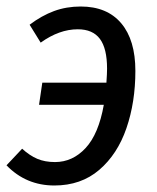

<svg xmlns="http://www.w3.org/2000/svg" viewBox="-28 -558 482 590"><path d="M388 -340Q388 -244 360.5 -164Q333 -84 277 -36Q221 12 139 12Q52 12 -8 -50L40 -101Q63 -80 86.5 -70Q110 -60 141 -60Q195 -60 235 -103Q275 -146 291 -236H92L102 -304H299Q301 -332 301 -347Q301 -409 279 -438.5Q257 -468 211 -468Q154 -468 97 -427L63 -482Q100 -510 138 -524Q176 -538 220 -538Q301 -538 344.5 -486.5Q388 -435 388 -340Z"/></svg>

Font: Fira Sans Condensed
Style: Italic
Weight: 400
Width: 3
Italic angle: -8°
Designer: bBox Type GmbH & Carrois Corporate GbR & Edenspiekermann AG
Foundry: bBox Type GmbH & Carrois Corporate GbR & Edenspiekermann AG
Version: Version 4.301